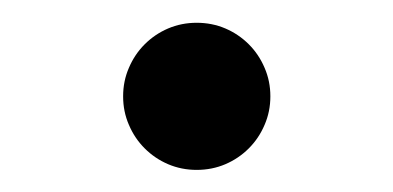

<svg xmlns="http://www.w3.org/2000/svg" viewBox="-20 -140 352 172"><path d="M90.3 -53.7Q90.3 -67.4 95.5 -79.3Q100.6 -91.3 109.6 -100.3Q118.7 -109.4 130.6 -114.5Q142.6 -119.6 156.2 -119.6Q169.9 -119.6 181.9 -114.5Q193.8 -109.4 202.9 -100.3Q211.9 -91.3 217 -79.3Q222.2 -67.4 222.2 -53.7Q222.2 -40 217 -28.1Q211.9 -16.1 202.9 -7.1Q193.8 2 181.9 7.1Q169.9 12.2 156.2 12.2Q142.6 12.2 130.6 7.1Q118.7 2 109.6 -7.1Q100.6 -16.1 95.5 -28.1Q90.3 -40 90.3 -53.7Z"/></svg>

Font: Andika CyrE
Style: Regular
Weight: 400
Designer: Victor Gaultney, Annie Olsen, Julie Remington, Don Collingsworth, Eric Hays, Becca Hirsbrunner
Foundry: SIL International
Version: Version 5.000